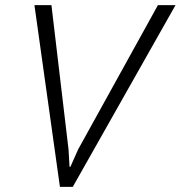

<svg xmlns="http://www.w3.org/2000/svg" viewBox="-20 -731 707 751"><path d="M248 -147 252 -78.6H255.4L285.6 -146.5L597.7 -710.9H666.5L264.6 0H214.4L114.7 -710.9H181.2Z"/></svg>

Font: Ufes Sans Light
Style: Italic
Weight: 200
Designer: Ricardo Esteves & Thais Bronze
Foundry: ProDesignUfes - Ricardo Esteves, Thais Bronze
Version: Version 2.0